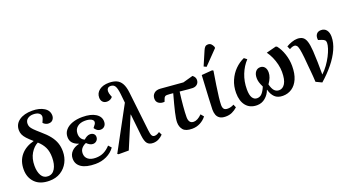

<svg xmlns="http://www.w3.org/2000/svg" viewBox="-53 -1455 3901 2130"><g transform="rotate(-20 1897.0 -390.5)"><path d="M260 15Q150 15 91 -45Q32 -105 32 -200Q32 -301 88 -367.5Q144 -434 245 -460Q202 -497 177 -524.5Q152 -552 141.5 -576.5Q131 -601 131 -629Q131 -700 188.5 -741Q246 -782 343 -782Q427 -782 481.5 -748.5Q536 -715 536 -655Q536 -628 519 -607Q502 -586 468 -586Q449 -586 432.5 -594.5Q416 -603 405 -616Q428 -663 428 -683Q428 -708 405.5 -724Q383 -740 339 -740Q300 -740 273 -720Q246 -700 246 -662Q246 -642 254 -625Q262 -608 284.5 -585Q307 -562 352 -523Q410 -474 444.5 -430Q479 -386 494.5 -340.5Q510 -295 510 -242Q510 -172 480 -114Q450 -56 394 -20.5Q338 15 260 15ZM262 -38Q316 -38 345.5 -88Q375 -138 375 -219Q375 -290 351.5 -338.5Q328 -387 282 -428Q232 -404 195.5 -344Q159 -284 159 -198Q159 -128 184.5 -83Q210 -38 262 -38Z M804 14Q695 14 639 -24Q583 -62 584 -129Q584 -176 616.5 -210.5Q649 -245 706 -258V-260Q659 -276 635.5 -303Q612 -330 612 -373Q612 -420 641.5 -454.5Q671 -489 723 -507.5Q775 -526 842 -526Q942 -526 998 -490Q1054 -454 1053 -395Q1053 -364 1035 -344Q1017 -324 987 -324Q963 -324 945 -337.5Q927 -351 918 -368Q938 -392 945.5 -404Q953 -416 953 -429Q953 -450 926.5 -463.5Q900 -477 855 -477Q798 -477 763.5 -448Q729 -419 729 -368Q729 -336 743.5 -313Q758 -290 783 -281Q798 -296 817.5 -306.5Q837 -317 856 -317Q882 -317 898.5 -303Q915 -289 915 -265Q915 -239 897 -221.5Q879 -204 853 -204Q834 -204 815.5 -214.5Q797 -225 782 -241Q752 -230 730 -205.5Q708 -181 708 -144Q708 -100 740 -74.5Q772 -49 830 -49Q883 -49 924 -69Q965 -89 1003 -130L1034 -96Q997 -44 936.5 -15Q876 14 804 14Z M1485 14Q1439 14 1416.5 -13Q1394 -40 1386 -109L1358 -369L1354 -365L1200 0H1080L1067 -8L1341 -514L1330 -620Q1322 -691 1305 -716.5Q1288 -742 1254 -742Q1231 -742 1219.5 -729Q1208 -716 1208 -696Q1208 -682 1211 -670Q1214 -658 1221 -639L1227 -624Q1219 -612 1201.5 -602Q1184 -592 1161 -592Q1129 -592 1110.5 -611.5Q1092 -631 1092 -664Q1092 -717 1135 -749.5Q1178 -782 1249 -782Q1300 -782 1337 -766Q1374 -750 1396.5 -710.5Q1419 -671 1427 -602L1480 -136Q1485 -91 1495 -73Q1505 -55 1526 -55Q1553 -55 1585 -78L1603 -41Q1580 -17 1550 -1.5Q1520 14 1485 14Z M1946 14Q1869 14 1839.5 -21.5Q1810 -57 1810 -110Q1810 -148 1827.5 -224Q1845 -300 1881 -429Q1861 -431 1842.5 -432.5Q1824 -434 1808 -434Q1794 -434 1784.5 -427Q1775 -420 1768 -399L1758 -372Q1719 -368 1691 -386.5Q1663 -405 1663 -442Q1663 -481 1689.5 -504.5Q1716 -528 1762 -525L2028 -503L2147 -536Q2179 -512 2179 -479Q2179 -448 2158.5 -428.5Q2138 -409 2104 -409Q2088 -409 2050.5 -412.5Q2013 -416 1954 -422Q1943 -339 1936 -259.5Q1929 -180 1929 -129Q1929 -53 1988 -53Q2033 -53 2085 -105L2114 -70Q2085 -32 2041 -9Q1997 14 1946 14Z M2341 14Q2297 14 2272 -2.5Q2247 -19 2237 -46.5Q2227 -74 2227 -108Q2227 -139 2232.5 -240.5Q2238 -342 2247 -510L2373 -520L2386 -512Q2372 -426 2360 -348.5Q2348 -271 2341.5 -212.5Q2335 -154 2335 -124Q2335 -94 2347 -77.5Q2359 -61 2393 -61Q2430 -61 2465 -81L2481 -44Q2450 -16 2416.5 -1Q2383 14 2341 14ZM2329 -577 2299 -592 2370 -757Q2381 -783 2393.5 -794.5Q2406 -806 2426 -806Q2449 -806 2463.5 -792.5Q2478 -779 2488 -754V-741Z M2711 15Q2628 15 2582.5 -40.5Q2537 -96 2537 -192Q2537 -272 2566 -338.5Q2595 -405 2643 -453Q2691 -501 2750 -527L2782 -502Q2727 -444 2695 -363Q2663 -282 2663 -189Q2663 -121 2683 -89.5Q2703 -58 2737 -58Q2773 -58 2797 -85Q2821 -112 2840 -159Q2822 -195 2815 -220.5Q2808 -246 2808 -270Q2808 -316 2829 -343Q2850 -370 2885 -370Q2917 -370 2936 -347Q2955 -324 2955 -284Q2955 -226 2907 -159Q2921 -104 2943 -81Q2965 -58 2998 -58Q3041 -58 3068.5 -102.5Q3096 -147 3096 -239Q3096 -282 3085 -329Q3074 -376 3054.5 -419Q3035 -462 3010 -496L3126 -526L3140 -520Q3178 -473 3201 -403.5Q3224 -334 3224 -262Q3224 -171 3197 -109.5Q3170 -48 3123 -16.5Q3076 15 3016 15Q2955 15 2921 -18.5Q2887 -52 2873 -108H2870Q2853 -58 2810.5 -21.5Q2768 15 2711 15Z M3476 25 3407 -8Q3405 -46 3403 -75Q3401 -104 3398 -134Q3395 -164 3391.5 -203Q3388 -242 3383 -300Q3376 -368 3368.5 -403.5Q3361 -439 3349.5 -451.5Q3338 -464 3321 -464Q3297 -464 3265 -445L3248 -483Q3275 -500 3311.5 -513Q3348 -526 3379 -526Q3417 -526 3442 -510Q3467 -494 3480.5 -453Q3494 -412 3499 -337Q3503 -277 3504.5 -204Q3506 -131 3506 -58Q3543 -92 3574 -135Q3605 -178 3628 -222.5Q3651 -267 3663.5 -306Q3676 -345 3676 -371Q3676 -392 3665.5 -402.5Q3655 -413 3632 -421L3592 -434Q3586 -476 3604 -501Q3622 -526 3659 -526Q3701 -526 3723.5 -496.5Q3746 -467 3746 -417Q3746 -347 3712 -271Q3678 -195 3617 -120Q3556 -45 3476 25Z"/></g></svg>

Font: Literata 36pt SemiBold
Style: Italic
Weight: 600
Italic angle: -2°
Designer: Latin by Veronika Burian and Jose Scaglione. Greek by Irene Vlachou. Cyrillic by Vera Evstafieva
Foundry: TypeTogether
Version: Version 3.002